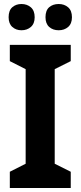

<svg xmlns="http://www.w3.org/2000/svg" viewBox="-20 -1031 402 958"><path d="M333 -93H29V-174L108 -214V-686L29 -726V-807H333V-726L253 -686V-214L333 -174ZM23 -945Q23 -979 41.5 -995Q60 -1011 87 -1011Q115 -1011 134 -994.5Q153 -978 153 -945Q153 -913 134 -896.5Q115 -880 87 -880Q60 -880 41.5 -896.5Q23 -913 23 -945ZM207 -945Q207 -979 225.5 -995Q244 -1011 273 -1011Q301 -1011 320 -994.5Q339 -978 339 -945Q339 -913 320 -896.5Q301 -880 273 -880Q244 -880 225.5 -896.5Q207 -913 207 -945Z"/></svg>

Font: Noto Sans Telugu UI SemiCondensed
Style: Bold
Weight: 700
Width: 4
Designer: Jelle Bosma - Monotype Design Team
Foundry: Monotype Imaging Inc.
Version: Version 2.005; ttfautohint (v1.8.4.7-5d5b)